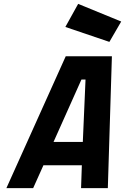

<svg xmlns="http://www.w3.org/2000/svg" viewBox="-20 -970 645 990"><path d="M383 -950 605 -859 544 -754 317 -831ZM13 0 319 -680H557L536 0H398L402 -118H204L151 0ZM400 -560 256 -238H407L421 -560Z"/></svg>

Font: Titillium Web
Style: Bold Italic
Weight: 700
Italic angle: -13°
Version: Version 1.002;PS 57.000;hotconv 1.0.70;makeotf.lib2.5.55311